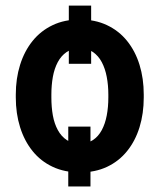

<svg xmlns="http://www.w3.org/2000/svg" viewBox="-20 -608 571 688"><path d="M306.6 -587.9V-379.4H226.6V-587.9ZM304.2 -154.3V60.1H224.6V-154.3ZM36.6 -258.8V-269Q36.6 -326.7 52 -375.7Q67.4 -424.8 96.7 -461.2Q126 -497.6 168.5 -517.8Q210.9 -538.1 265.6 -538.1Q320.8 -538.1 363.5 -517.8Q406.2 -497.6 435.5 -461.2Q464.8 -424.8 480 -375.7Q495.1 -326.7 495.1 -269V-258.8Q495.1 -201.2 480 -152.1Q464.8 -103 435.5 -66.7Q406.2 -30.3 363.8 -10.3Q321.3 9.8 266.6 9.8Q211.4 9.8 168.7 -10.3Q126 -30.3 96.7 -66.7Q67.4 -103 52 -152.1Q36.6 -201.2 36.6 -258.8ZM164.1 -269V-258.8Q164.1 -224.1 169.4 -194.3Q174.8 -164.6 187.3 -141.8Q199.7 -119.1 219.2 -106.2Q238.8 -93.3 266.6 -93.3Q293.9 -93.3 313.2 -106.2Q332.5 -119.1 344.7 -141.8Q356.9 -164.6 362.5 -194.3Q368.2 -224.1 368.2 -258.8V-269Q368.2 -302.7 362.5 -332.5Q356.9 -362.3 344.7 -385.3Q332.5 -408.2 313 -421.6Q293.5 -435.1 265.6 -435.1Q238.3 -435.1 218.8 -421.6Q199.2 -408.2 187 -385.3Q174.8 -362.3 169.4 -332.5Q164.1 -302.7 164.1 -269Z"/></svg>

Font: Roboto SemiCondensed SemiBold
Style: Regular
Weight: 600
Width: 4
Designer: Christian Robertson
Foundry: Google
Version: Version 3.009; 2024